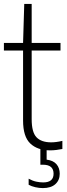

<svg xmlns="http://www.w3.org/2000/svg" viewBox="-20 -760 342 982"><path d="M236.5 9Q172 9 135 -26Q98 -61 98 -143.5V-501.5H0V-540.5H98L104 -740H142V-540.5H289.5V-501.5H142V-150.5Q142 -83.5 166.8 -57.8Q191.5 -32 242 -32Q267 -32 299 -39.5V2Q285 5 268.2 7Q251.5 9 236.5 9ZM199 202Q180.5 202 160.8 197.5Q141 193 126.5 185V154Q146.5 165 165.2 169Q184 173 201 173Q254 173 254 128.5Q254 82.5 200 82.5H186.5V-10H218.5V56.5Q252 60.5 268.8 79.8Q285.5 99 285.5 129Q285.5 161.5 263.2 181.8Q241 202 199 202Z"/></svg>

Font: Encode Sans Cnd XLt
Style: Regular
Weight: 200
Width: 3
Designer: Multiple Designers
Foundry: Impallari Type
Version: Version 3.002; ttfautohint (v1.8.3) -l 8 -r 50 -G 200 -x 14 